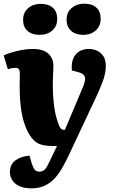

<svg xmlns="http://www.w3.org/2000/svg" viewBox="-25 -796 631 1047"><path d="M347 57Q329 95 310 127Q291 159 267.5 182.5Q244 206 214.5 218.5Q185 231 147 231Q89 231 59 205.5Q29 180 29 142Q29 100 60 78Q91 56 136 53L147 92Q153 110 158.5 120.5Q164 131 171.5 135.5Q179 140 190 140Q202 140 210.5 135Q219 130 226.5 119.5Q234 109 241 93L286 0H259Q215 0 187 -12Q159 -24 136 -61Q119 -88 106.5 -126.5Q94 -165 88 -216.5Q82 -268 82 -332Q82 -343 82.5 -353.5Q83 -364 83 -375Q83 -386 83 -396Q83 -413 77.5 -419.5Q72 -426 59 -426Q53 -426 41.5 -424.5Q30 -423 18 -418L-5 -494Q12 -502 38.5 -510Q65 -518 95 -523.5Q125 -529 152 -529Q212 -529 239 -503Q266 -477 266 -439Q266 -426 265.5 -412Q265 -398 264 -380.5Q263 -363 263 -338Q263 -293 266 -255Q269 -217 276 -182Q283 -147 297 -112Q301 -102 305 -97Q309 -92 314 -90Q319 -88 324 -88H329L430 -328Q438 -348 439 -363Q440 -378 431.5 -387.5Q423 -397 400 -403L367 -412Q362 -467 387 -498Q412 -529 461 -529Q484 -529 505 -519Q526 -509 539 -489Q552 -469 552 -437Q552 -416 547.5 -394Q543 -372 533.5 -347Q524 -322 511 -292.5Q498 -263 480 -226ZM101 -688Q101 -728 128.5 -751.5Q156 -775 196 -775Q240 -775 263.5 -753.5Q287 -732 287 -693Q287 -653 260 -629.5Q233 -606 191 -606Q149 -606 125 -627.5Q101 -649 101 -688ZM338 -689Q338 -729 366 -752.5Q394 -776 434 -776Q477 -776 500.5 -754.5Q524 -733 524 -694Q524 -654 497 -630Q470 -606 429 -606Q387 -606 362.5 -628Q338 -650 338 -689Z"/></svg>

Font: Literata ExtraBold
Style: Italic
Weight: 800
Italic angle: -2°
Designer: Latin by Veronika Burian and Jose Scaglione. Greek by Irene Vlachou. Cyrillic by Vera Evstafieva
Foundry: TypeTogether
Version: Version 3.002